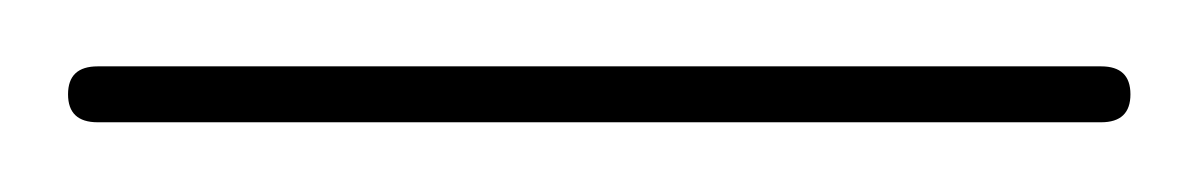

<svg xmlns="http://www.w3.org/2000/svg" viewBox="-29 -50 355 57"><path d="M306.6 -22Q306.6 -13.7 297.9 -13.7H0Q-8.8 -13.7 -8.8 -22Q-8.8 -30.3 0 -30.3H297.9Q306.6 -30.3 306.6 -22Z"/></svg>

Font: Mikhak Thin
Style: Regular
Weight: 100
Designer: Amin Abedi
Version: Version 3.3